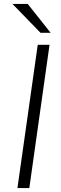

<svg xmlns="http://www.w3.org/2000/svg" viewBox="-20 -949 309 969"><path d="M68 0 170.5 -723H230L128 0ZM120 -929H43L184.5 -783.5H235.5Z"/></svg>

Font: Public Sans ExtraLight
Style: Italic
Weight: 200
Italic angle: -8°
Designer: The Public Sans project authors (U.S. Web Design System). Libre Franklin designed by Pablo Impallari and Rodrigo Fuenzal
Version: Version 1.007; ttfautohint (v1.8.1) -l 8 -r 50 -G 200 -x 14 